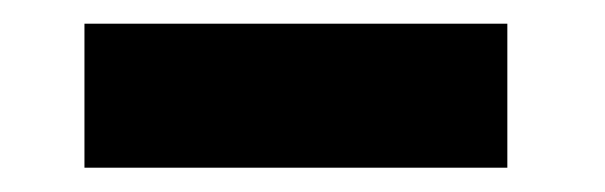

<svg xmlns="http://www.w3.org/2000/svg" viewBox="-20 -634 498 158"><path d="M49.5 -496V-614.5H397.5V-496Z"/></svg>

Font: League Spartan Black
Style: Regular
Weight: 900
Foundry: The League of Moveable Type
Version: Version 2.002